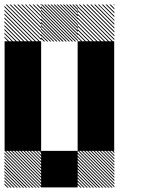

<svg xmlns="http://www.w3.org/2000/svg" viewBox="-21 -855 708 876"><path d="M500.8 -155.8 489.2 -167.5H495L500.8 -161.7ZM500.8 -141.7 475 -167.5H480.8L500.8 -147.5ZM500.8 -127.5 460.8 -167.5H466.7L500.8 -133.3ZM500.8 -113.3 446.7 -167.5H452.5L500.8 -119.2ZM500.8 -99.2 432.5 -167.5H438.3L500.8 -105ZM500.8 -85 418.3 -167.5H424.2L500.8 -90.8ZM500.8 -70.8 404.2 -167.5H410L500.8 -76.7ZM500.8 -56.7 390 -167.5H395.8L500.8 -62.5ZM500.8 -42.5 375.8 -167.5H381.7L500.8 -48.3ZM500.8 -28.3 361.7 -167.5H367.5L500.8 -34.2ZM500.8 -14.2 347.5 -167.5H353.3L500.8 -20ZM500.8 0 333.3 -167.5H339.2L500.8 -5.8ZM487.5 0.8 332.5 -154.2V-160L493.3 0.8ZM473.3 0.8 332.5 -140V-145.8L479.2 0.8ZM459.2 0.8 332.5 -125.8V-131.7L465 0.8ZM445 0.8 332.5 -111.7V-117.5L450.8 0.8ZM430 0.8 332.5 -96.7V-103.3L436.7 0.8ZM416.7 0.8 332.5 -83.3V-89.2L422.5 0.8ZM402.5 0.8 332.5 -69.2V-75L408.3 0.8ZM388.3 0.8 332.5 -55V-60.8L394.2 0.8ZM374.2 0.8 332.5 -40.8V-46.7L380 0.8ZM360 0.8 332.5 -26.7V-32.5L365.8 0.8ZM345.8 0.8 332.5 -12.5V-18.3L351.7 0.8ZM167.5 -155.8 155.8 -167.5H161.7L167.5 -161.7ZM167.5 -141.7 141.7 -167.5H147.5L167.5 -147.5ZM167.5 -127.5 127.5 -167.5H133.3L167.5 -133.3ZM167.5 -113.3 113.3 -167.5H119.2L167.5 -119.2ZM167.5 -99.2 99.2 -167.5H105L167.5 -105ZM167.5 -85 85 -167.5H90.8L167.5 -90.8ZM167.5 -70.8 70.8 -167.5H76.7L167.5 -76.7ZM167.5 -56.7 56.7 -167.5H62.5L167.5 -62.5ZM167.5 -42.5 42.5 -167.5H48.3L167.5 -48.3ZM167.5 -28.3 28.3 -167.5H34.2L167.5 -34.2ZM167.5 -14.2 14.2 -167.5H20L167.5 -20ZM167.5 0 0 -167.5H5.8L167.5 -5.8ZM154.2 0.8 -0.8 -154.2V-160L160 0.8ZM140 0.8 -0.8 -140V-145.8L145.8 0.8ZM125.8 0.8 -0.8 -125.8V-131.7L131.7 0.8ZM111.7 0.8 -0.8 -111.7V-117.5L117.5 0.8ZM96.7 0.8 -0.8 -96.7V-103.3L103.3 0.8ZM83.3 0.8 -0.8 -83.3V-89.2L89.2 0.8ZM69.2 0.8 -0.8 -69.2V-75L75 0.8ZM55 0.8 -0.8 -55V-60.8L60.8 0.8ZM40.8 0.8 -0.8 -40.8V-46.7L46.7 0.8ZM26.7 0.8 -0.8 -26.7V-32.5L32.5 0.8ZM12.5 0.8 -0.8 -12.5V-18.3L18.3 0.8ZM500.8 -829.2 495.8 -834.2H500.8ZM500.8 -811.7 478.3 -834.2H484.2L500.8 -817.5ZM500.8 -794.2 460.8 -834.2H466.7L500.8 -800ZM500.8 -776.7 443.3 -834.2H449.2L500.8 -782.5ZM500.8 -759.2 425.8 -834.2H430.8L500.8 -764.2ZM500.8 -741.7 408.3 -834.2H414.2L500.8 -747.5ZM500.8 -724.2 390.8 -834.2H396.7L500.8 -730ZM500.8 -706.7 373.3 -834.2H379.2L500.8 -712.5ZM500.8 -689.2 355.8 -834.2H361.7L500.8 -695ZM500.8 -671.7 338.3 -834.2H344.2L500.8 -677.5ZM489.2 -665.8 332.5 -822.5V-828.3L495 -665.8ZM471.7 -665.8 332.5 -805V-810.8L477.5 -665.8ZM454.2 -665.8 332.5 -787.5V-793.3L460 -665.8ZM436.7 -665.8 332.5 -770V-775.8L442.5 -665.8ZM419.2 -665.8 332.5 -752.5V-758.3L425 -665.8ZM401.7 -665.8 332.5 -735V-740.8L407.5 -665.8ZM384.2 -665.8 332.5 -717.5V-723.3L390 -665.8ZM366.7 -665.8 332.5 -700V-705.8L372.5 -665.8ZM349.2 -665.8 332.5 -682.5V-688.3L355 -665.8ZM500.8 -834.2H501.7L500.8 -835ZM334.2 -822.5 322.5 -834.2H328.3L334.2 -828.3ZM334.2 -808.3 308.3 -834.2H314.2L334.2 -814.2ZM334.2 -794.2 294.2 -834.2H300L334.2 -800ZM334.2 -780 280 -834.2H285.8L334.2 -785.8ZM334.2 -765.8 265.8 -834.2H271.7L334.2 -771.7ZM334.2 -751.7 251.7 -834.2H257.5L334.2 -757.5ZM334.2 -737.5 237.5 -834.2H243.3L334.2 -743.3ZM334.2 -723.3 223.3 -834.2H229.2L334.2 -729.2ZM334.2 -709.2 209.2 -834.2H215L334.2 -715ZM334.2 -695 195 -834.2H200.8L334.2 -700.8ZM334.2 -680.8 180.8 -834.2H186.7L334.2 -686.7ZM334.2 -666.7 166.7 -834.2H172.5L334.2 -672.5ZM320.8 -665.8 165.8 -820.8V-826.7L326.7 -665.8ZM306.7 -665.8 165.8 -806.7V-812.5L312.5 -665.8ZM292.5 -665.8 165.8 -792.5V-798.3L298.3 -665.8ZM278.3 -665.8 165.8 -778.3V-784.2L284.2 -665.8ZM263.3 -665.8 165.8 -763.3V-770L270 -665.8ZM250 -665.8 165.8 -750V-755.8L255.8 -665.8ZM235.8 -665.8 165.8 -735.8V-741.7L241.7 -665.8ZM221.7 -665.8 165.8 -721.7V-727.5L227.5 -665.8ZM207.5 -665.8 165.8 -707.5V-713.3L213.3 -665.8ZM193.3 -665.8 165.8 -693.3V-699.2L199.2 -665.8ZM179.2 -665.8 165.8 -679.2V-685L185 -665.8ZM167.5 -829.2 162.5 -834.2H167.5ZM167.5 -811.7 145 -834.2H150.8L167.5 -817.5ZM167.5 -794.2 127.5 -834.2H133.3L167.5 -800ZM167.5 -776.7 110 -834.2H115.8L167.5 -782.5ZM167.5 -759.2 92.5 -834.2H97.5L167.5 -764.2ZM167.5 -741.7 75 -834.2H80.8L167.5 -747.5ZM167.5 -724.2 57.5 -834.2H63.3L167.5 -730ZM167.5 -706.7 40 -834.2H45.8L167.5 -712.5ZM167.5 -689.2 22.5 -834.2H28.3L167.5 -695ZM167.5 -671.7 5 -834.2H10.8L167.5 -677.5ZM155.8 -665.8 -0.8 -822.5V-828.3L161.7 -665.8ZM138.3 -665.8 -0.8 -805V-810.8L144.2 -665.8ZM120.8 -665.8 -0.8 -787.5V-793.3L126.7 -665.8ZM103.3 -665.8 -0.8 -770V-775.8L109.2 -665.8ZM85.8 -665.8 -0.8 -752.5V-758.3L91.7 -665.8ZM68.3 -665.8 -0.8 -735V-740.8L74.2 -665.8ZM50.8 -665.8 -0.8 -717.5V-723.3L56.7 -665.8ZM33.3 -665.8 -0.8 -700V-705.8L39.2 -665.8ZM15.8 -665.8 -0.8 -682.5V-688.3L21.7 -665.8ZM167.5 -834.2H168.3L167.5 -835ZM166.7 -166.7H333.3V0H166.7ZM333.3 -333.3H500V-166.7H333.3ZM0 -333.3H166.7V-166.7H0ZM333.3 -500H500V-166.7H333.3ZM0 -500H166.7V-166.7H0ZM333.3 -666.7H500V-333.3H333.3ZM0 -666.7H166.7V-333.3H0Z"/></svg>

Font: 0xA000-Pixelated-Mono
Style: Pixelated-Mono
Weight: 400
Version: Version 0.1